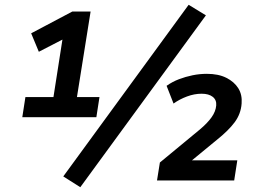

<svg xmlns="http://www.w3.org/2000/svg" viewBox="-20 -753 1079 801"><path d="M73 -264 86 -348H203L245 -617H297L142 -537L110 -614L282 -705H358L301 -348H395L382 -264ZM315 28 244 -17 767 -733 839 -689ZM635 0 647 -75 814 -213Q845 -239 862.5 -263.5Q880 -288 882 -313Q884 -336 867.5 -349Q851 -362 821 -362Q791 -362 760 -350.5Q729 -339 704 -321L675 -395Q699 -412 726.5 -422.5Q754 -433 783.5 -439Q813 -445 843 -445Q891 -445 924 -428.5Q957 -412 974 -385Q991 -358 988 -321Q985 -278 959 -243Q933 -208 884 -169L760 -67L759 -84H970L957 0Z"/></svg>

Font: Nunito Sans 10pt
Style: Bold Italic
Weight: 700
Italic angle: -9°
Designer: Vernon Adams
Foundry: Vernon Adams
Version: Version 3.101;gftools[0.9.27]